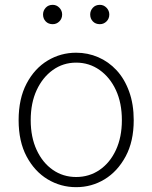

<svg xmlns="http://www.w3.org/2000/svg" viewBox="-20 -761 630 794"><path d="M295 13Q231 13 177 -19.5Q123 -52 90 -114Q57 -176 57 -264Q57 -353 90 -415.5Q123 -478 177 -510.5Q231 -543 295 -543Q343 -543 386 -524.5Q429 -506 462 -470.5Q495 -435 514 -382.5Q533 -330 533 -264Q533 -176 499.5 -114Q466 -52 412.5 -19.5Q359 13 295 13ZM295 -29Q349 -29 392 -58.5Q435 -88 459.5 -141Q484 -194 484 -264Q484 -335 459.5 -388Q435 -441 392 -471.5Q349 -502 295 -502Q241 -502 198.5 -471.5Q156 -441 131.5 -388Q107 -335 107 -264Q107 -194 131.5 -141Q156 -88 198.5 -58.5Q241 -29 295 -29ZM198 -661Q180 -661 169 -672.5Q158 -684 158 -701Q158 -717 169 -729Q180 -741 198 -741Q214 -741 225.5 -729Q237 -717 237 -701Q237 -684 225.5 -672.5Q214 -661 198 -661ZM393 -661Q375 -661 364 -672.5Q353 -684 353 -701Q353 -717 364 -729Q375 -741 393 -741Q409 -741 420.5 -729Q432 -717 432 -701Q432 -684 420.5 -672.5Q409 -661 393 -661Z"/></svg>

Font: Noto Sans JP ExtraLight
Style: Regular
Weight: 250
Designer: Ryoko NISHIZUKA  (kana, bopomofo & ideographs); Paul D. Hunt (Latin, Greek & Cyrillic); Sandoll Communications , Soo-you
Foundry: Adobe
Version: Version 2.004-H2;hotconv 1.0.118;makeotfexe 2.5.65603